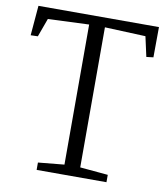

<svg xmlns="http://www.w3.org/2000/svg" viewBox="-84 -828 779 899"><g transform="rotate(10 305.0 -379.0)"><path d="M275 -47V-713L80 -705L48 -617L14 -616L26 -758H599L598 -614L565 -610L544 -705L350 -713V-47L483 -35V0H151V-35Z"/></g></svg>

Font: Martel Light
Style: Regular
Weight: 300
Designer: Dan Reynolds
Foundry: Dan Reynolds
Version: Version 1.001; ttfautohint (v1.1) -l 5 -r 5 -G 72 -x 0 -D la